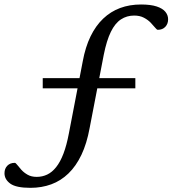

<svg xmlns="http://www.w3.org/2000/svg" viewBox="-62 -732 786 876"><path d="M133 -329V-375.5H555.5V-329ZM77 125Q11.5 125 -15 105.8Q-41.5 86.5 -41.5 58.5Q-41.5 37.5 -28.8 24.2Q-16 11 5.5 11Q9.5 11 16.8 20.5Q24 30 35.5 42.8Q47 55.5 64 65.2Q81 75 105.5 75Q131 75 153.2 64.5Q175.5 54 194.2 30.5Q213 7 227.5 -31Q242 -69 252.5 -124.5L315.5 -452Q327.5 -517.5 351.2 -566.2Q375 -615 409 -647.2Q443 -679.5 486.2 -695.5Q529.5 -711.5 581.5 -711.5Q625.5 -711.5 652.8 -702.5Q680 -693.5 692.5 -678.2Q705 -663 705 -644Q705 -623 692.2 -609.5Q679.5 -596 658 -596Q653.5 -596 645.8 -605.8Q638 -615.5 625.5 -628.5Q613 -641.5 594.5 -651.2Q576 -661 550 -661Q516.5 -661 489.8 -643.5Q463 -626 443.8 -586.8Q424.5 -547.5 411.5 -482.5L347 -148Q334 -77 309.5 -25.5Q285 26 250.2 59.5Q215.5 93 171.8 109Q128 125 77 125Z"/></svg>

Font: Newsreader 8pt
Style: Italic
Weight: 400
Italic angle: -17°
Version: Version 1.003